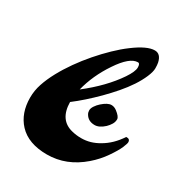

<svg xmlns="http://www.w3.org/2000/svg" viewBox="-168 -823 893 950"><g transform="rotate(30 278.0 -347.5)"><path d="M24.4 -193.4Q24.4 -233.4 37.4 -272.2Q50.3 -311 72.8 -352.5Q95.2 -394 125 -436.3Q154.8 -478.5 188.5 -517.3Q222.2 -556.2 257.6 -590.3Q293 -624.5 326.7 -649.4Q398.9 -703.6 442.9 -703.6Q476.6 -703.6 486.3 -659.2Q488.8 -647 488.8 -627.4Q488.8 -607.9 475.6 -576.9Q462.4 -545.9 440.7 -512.9Q418.9 -480 390.1 -446.5Q361.3 -413.1 330.1 -381.8Q265.1 -316.9 206.5 -272.5Q208 -170.9 290 -151.4Q315.4 -145 342.5 -145Q369.6 -145 394.3 -152.1Q418.9 -159.2 443.4 -173.8Q496.1 -204.1 533.7 -261.7Q555.7 -263.2 555.7 -243.7Q555.7 -235.8 545.2 -210.9Q534.7 -186 506.3 -144.8Q478 -103.5 438.5 -69.3Q347.2 9.8 236.8 9.8Q130.4 9.8 75.7 -48.8Q24.4 -104 24.4 -193.4ZM399.4 -610.8Q353.5 -610.8 295.9 -524.4Q239.3 -440.4 216.8 -350.1Q322.8 -432.6 382.8 -521.5Q411.6 -564.5 411.6 -587.6Q411.6 -610.8 399.4 -610.8ZM314.5 -263.7Q309.1 -272.9 309.1 -284.7Q309.1 -296.4 318.4 -310.3Q327.6 -324.2 340.8 -335.9Q370.6 -362.3 392.1 -362.3Q408.2 -362.3 422.9 -351.1Q451.2 -329.6 451.2 -314.5Q451.2 -299.3 443.1 -285.9Q435.1 -272.5 422.9 -260.7Q394.5 -234.4 368.2 -234.4Q331.1 -234.4 314.5 -263.7Z"/></g></svg>

Font: Molle
Style: Regular
Weight: 400
Italic angle: -22°
Designer: Elena Albertoni
Foundry: Elena Albertoni
Version: Version 1.001; ttfautohint (v0.92) -l 12 -r 12 -G 200 -x 10 